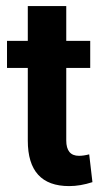

<svg xmlns="http://www.w3.org/2000/svg" viewBox="-20 -611 362 641"><path d="M72.8 -590.8H201.2V-474.6H281.2V-384.3H201.2V-142.1Q201.2 -90.8 243.7 -90.8Q258.8 -90.8 277.8 -95.7L288.6 -2.9Q248 10.3 210.9 10.3Q72.8 10.3 72.8 -141.6V-384.3H3.4V-474.6H72.8Z"/></svg>

Font: Yantramanav
Style: Bold
Weight: 700
Version: Version 1.001;PS 1.0;hotconv 1.0.72;makeotf.lib2.5.5900; ttf